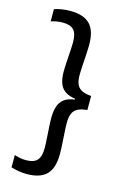

<svg xmlns="http://www.w3.org/2000/svg" viewBox="-122 -731 583 909"><g transform="rotate(15 169.0 -276.0)"><path d="M28 -664.5Q44.5 -670 64.2 -673.2Q84 -676.5 105.5 -676.5Q171 -676.5 202 -645.2Q233 -614 233 -545Q233 -524 231.2 -496.2Q229.5 -468.5 227.8 -441.2Q226 -414 226 -394.5Q226 -369 232.8 -351.5Q239.5 -334 256.8 -324.5Q274 -315 304.5 -313V-244Q274 -241.5 256.8 -231.8Q239.5 -222 232.8 -204.2Q226 -186.5 226 -161Q226 -141.5 227.8 -114.2Q229.5 -87 231.2 -58.8Q233 -30.5 233 -9Q233 60 202 91.5Q171 123 105.5 123Q84 123 64.2 119.5Q44.5 116 28 111V50.5Q39.5 54.5 53.8 57.5Q68 60.5 85 60.5Q123 60.5 139.5 42.2Q156 24 156 -17Q156 -36 154.2 -62.5Q152.5 -89 150.8 -116.5Q149 -144 149 -165Q149 -196.5 156.8 -220.2Q164.5 -244 183.8 -258.5Q203 -273 238 -277L234.5 -272V-280.5Q201.5 -285.5 182.8 -299.5Q164 -313.5 156.5 -336.8Q149 -360 149 -390.5Q149 -411.5 150.8 -438.8Q152.5 -466 154.2 -492.5Q156 -519 156 -537Q156 -578 139.8 -596Q123.5 -614 86 -614Q69 -614 54.2 -611.2Q39.5 -608.5 28 -604.5Z"/></g></svg>

Font: Anek Bangla Medium
Style: Regular
Weight: 400
Version: Version 1.003